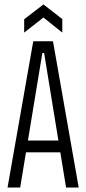

<svg xmlns="http://www.w3.org/2000/svg" viewBox="-20 -846 390 866"><path d="M14 0 130 -660H219L335 0H278L179 -607H171L71 0ZM87 -159V-212H260V-159ZM89 -699V-759L176 -826L261 -760V-699L176 -767Z"/></svg>

Font: Bricolage Grotesque 72pt Condensed ExtraLight
Style: Regular
Weight: 250
Width: 3
Designer: Mathieu Triay
Foundry: Atelier Triay
Version: Version 1.001;gftools[0.9.33.dev8+g029e19f]